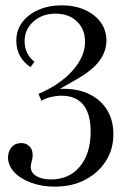

<svg xmlns="http://www.w3.org/2000/svg" viewBox="-20 -474 494 718"><path d="M185 224Q137 224 97 209.5Q57 195 33.5 170Q10 145 10 115Q10 92 23.5 76.5Q37 61 59 61Q78 61 90 73Q102 85 102 104Q102 109 101.5 115.5Q101 122 99 127Q95 143 95 150Q95 172 116 184.5Q137 197 171 197Q239 197 279 148.5Q319 100 319 18Q319 -48 291.5 -82Q264 -116 211 -116Q190 -116 169.5 -111Q149 -106 135 -97L124 -123Q204 -157 251 -209.5Q298 -262 298 -318Q298 -365 267.5 -394Q237 -423 188 -423Q138 -423 105 -393.5Q72 -364 72 -320Q72 -272 109 -243L94 -223Q41 -259 41 -322Q41 -361 63 -390.5Q85 -420 123.5 -437Q162 -454 211 -454Q260 -454 297.5 -437Q335 -420 356.5 -390.5Q378 -361 378 -322Q378 -283 352.5 -247.5Q327 -212 266 -177L173 -124V-138Q181 -140 192.5 -141Q204 -142 217 -142Q274 -142 316 -121Q358 -100 381 -62Q404 -24 404 28Q404 85 375.5 129Q347 173 298 198.5Q249 224 185 224Z"/></svg>

Font: Baskervville
Style: Regular
Weight: 400
Designer: Alexis Faudot, Rémi Forte, Morgane Pierson, Rafael Ribas, Tanguy Vanlaeys, Rosalie Wagner, Thomas Huot-Marchand
Foundry: ANRT
Version: Version 1.100